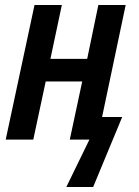

<svg xmlns="http://www.w3.org/2000/svg" viewBox="-20 -562 558 773"><path d="M247 191 340 0H261L311 -234H164L114 0H3L119 -542H229L183 -325H331L376 -542H486L391 -91H472L355 191Z"/></svg>

Font: Noto Sans Condensed SemiBold
Style: Italic
Weight: 600
Width: 3
Italic angle: -12°
Designer: Monotype Design Team
Foundry: Monotype Imaging Inc.
Version: Version 2.013; ttfautohint (v1.8.4.7-5d5b)